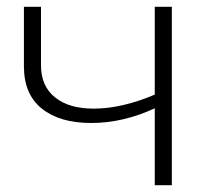

<svg xmlns="http://www.w3.org/2000/svg" viewBox="-20 -542 631 562"><path d="M433 -522H483V0H433V-225Q340 -182 247 -182Q155 -182 102.5 -224Q50 -266 50 -348V-522H100V-351Q100 -290 141 -257Q182 -224 254 -224Q336 -224 433 -265Z"/></svg>

Font: mBank Light
Style: Regular
Weight: 300
Designer: Julieta Ulanovsky
Foundry: Julieta Ulanovsky
Version: Version 7.200;PS 007.200;hotconv 1.0.88;makeotf.lib2.5.64775